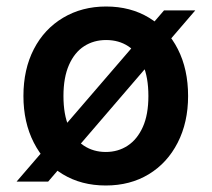

<svg xmlns="http://www.w3.org/2000/svg" viewBox="-20 -558 650 590"><path d="M31 0 484 -526H580L128 0ZM305 12Q230 12 173 -22.5Q116 -57 84 -119.5Q52 -182 52 -263Q52 -345 84 -407Q116 -469 174 -503.5Q232 -538 306 -538Q381 -538 438 -503.5Q495 -469 526.5 -407Q558 -345 558 -263Q558 -182 526 -119.5Q494 -57 437 -22.5Q380 12 305 12ZM305 -91Q343 -91 372.5 -110.5Q402 -130 419 -168Q436 -206 436 -263Q436 -320 419.5 -358.5Q403 -397 374 -416Q345 -435 306 -435Q268 -435 238.5 -416Q209 -397 192 -358.5Q175 -320 175 -263Q175 -206 191.5 -168Q208 -130 237.5 -110.5Q267 -91 305 -91Z"/></svg>

Font: DM Sans 9pt
Style: Semibold
Weight: 600
Designer: Colophon Foundry, Jonny Pinhorn
Foundry: Colophon Foundry
Version: Version 4.004;gftools[0.9.30]